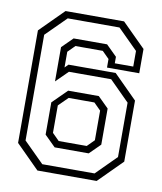

<svg xmlns="http://www.w3.org/2000/svg" viewBox="-80 -765 701 830"><g transform="rotate(10 270.5 -350.0)"><path d="M140.5 0 37.5 -103V-597L140.5 -700H397.5L501 -597V-490.5H359.5V-528L329 -558.5H209L178.5 -528V-459L193.5 -474H400.5L503.5 -371V-103L400.5 0ZM196.5 -111.5 148.5 -159V-300.5L211.5 -363H346L393 -316.5V-158L346 -111.5ZM209 -141.5H332L362.5 -172V-302L332 -332.5H219L178.5 -292.5V-172ZM156.5 -30.5H386L473.5 -118V-356.5L386 -444H200.5L148.5 -392.5V-543L195.5 -589.5H342.5L389.5 -543V-514.5H470.5V-583L382.5 -670.5H155.5L67.5 -583V-119Z"/></g></svg>

Font: Tourney Light
Style: Regular
Weight: 300
Version: Version 1.015